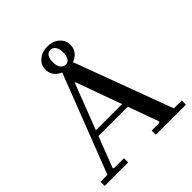

<svg xmlns="http://www.w3.org/2000/svg" viewBox="-217 -982 1138 1138"><g transform="rotate(-45 352.5 -412.5)"><path d="M12 0V-35H70L316 -670H391L627 -35H693V0H441V-35H504L511 -41L324 -557H319L120 -41L126 -35H209V0ZM173 -235V-270H478V-235ZM356 -645Q312 -645 281.5 -670Q251 -695 251 -735Q251 -775 281.5 -800Q312 -825 356 -825Q400 -825 430 -800Q460 -775 460 -735Q460 -695 430 -670Q400 -645 356 -645ZM358 -671Q377 -671 387.5 -688Q398 -705 398 -734Q398 -766 385.5 -782Q373 -798 354 -798Q335 -798 324 -782Q313 -766 313 -735Q313 -704 326 -687.5Q339 -671 358 -671Z"/></g></svg>

Font: Brygada 1918 Medium
Style: Regular
Weight: 500
Designer: Mateusz Machalski | Borys Kosmynka | Przemek Hoffer
Foundry: NIEPODLEGLA 2018
Version: Version 3.006